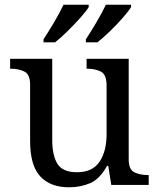

<svg xmlns="http://www.w3.org/2000/svg" viewBox="-20 -786 675 816"><path d="M273 10Q194 10 151 -36.5Q108 -83 108 -186V-426Q108 -470 83.5 -482Q59 -494 26 -494H23V-536H202V-191Q202 -126 224 -90Q246 -54 307 -54Q373 -54 403 -98.5Q433 -143 433 -216V-422Q433 -469 409 -481.5Q385 -494 351 -494H348V-536H527V-109Q527 -65 551.5 -53.5Q576 -42 609 -42H612V0H453L440 -81H435Q404 -25 363 -7.5Q322 10 273 10ZM345 -619Q366 -651 390 -691.5Q414 -732 430 -766H537V-756Q527 -739 501.5 -710Q476 -681 446.5 -652.5Q417 -624 394 -606H345ZM165 -619Q186 -651 210 -691.5Q234 -732 250 -766H357V-756Q347 -739 321 -710Q295 -681 266 -652.5Q237 -624 214 -606H165Z"/></svg>

Font: Noto Serif Old Uyghur
Style: Regular
Weight: 400
Designer: Lewis McGuffie
Foundry: Google LLC
Version: Version 1.003; ttfautohint (v1.8.4.7-5d5b)